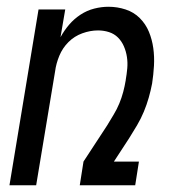

<svg xmlns="http://www.w3.org/2000/svg" viewBox="-20 -548 540 568"><path d="M8 0 94 -520H173L159 -438Q170 -458 184.5 -475Q199 -492 218 -504.5Q237 -517 258.5 -522.5Q280 -528 301 -528Q327 -528 351.5 -520Q376 -512 393.5 -494.5Q411 -477 420.5 -454Q430 -431 433.5 -405.5Q437 -380 435.5 -353.5Q434 -327 430 -301Q426 -280 420 -259Q414 -238 405.5 -217.5Q397 -197 385.5 -177.5Q374 -158 362 -139L317 -70H391L380 0H216L227 -70L297 -177Q306 -192 316 -208.5Q326 -225 333 -242Q340 -259 344.5 -276Q349 -293 352 -311V-312Q355 -329 356.5 -346Q358 -363 355.5 -379.5Q353 -396 346.5 -411Q340 -426 329 -437Q318 -448 302.5 -453Q287 -458 270 -458Q247 -458 223.5 -449.5Q200 -441 182.5 -423.5Q165 -406 155.5 -383Q146 -360 143 -337L87 0Z"/></svg>

Font: Iosevka Term Curly
Style: Italic
Weight: 400
Italic angle: -9°
Designer: Belleve Invis
Foundry: Belleve Invis
Version: Version 32.3.0